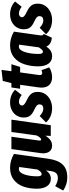

<svg xmlns="http://www.w3.org/2000/svg" viewBox="804 -1522 931 2600"><g transform="rotate(-90 1270.0 -221.5)"><path d="M486 -499 420 -28Q401 101 340.5 162.5Q280 224 168 224Q72 224 -10 168L49 60Q81 79 107.5 87.5Q134 96 162 96Q199 96 222.5 75.5Q246 55 254 0L263 -65Q218 1 149 1Q85 1 50 -50Q15 -101 15 -188Q15 -287 43.5 -369Q72 -451 135.5 -501Q199 -551 299 -551Q395 -551 486 -499ZM183 -184Q183 -151 190.5 -137Q198 -123 213 -123Q241 -123 275 -179L309 -427Q296 -432 283 -432Q234 -432 208.5 -358.5Q183 -285 183 -184Z M494 -103Q494 -120 497 -138L552 -533H719L668 -164Q667 -159 667 -150Q667 -130 680 -130Q704 -130 736 -190L783 -533H950L875 0H730L733 -71Q705 -29 673.5 -5.5Q642 18 597 18Q550 18 522 -14.5Q494 -47 494 -103Z M1355 -483 1284 -394Q1235 -431 1193 -431Q1170 -431 1156 -419.5Q1142 -408 1142 -389Q1142 -372 1158.5 -358Q1175 -344 1222 -321Q1274 -297 1300 -264Q1326 -231 1326 -177Q1326 -118 1296 -74Q1266 -30 1215.5 -6Q1165 18 1105 18Q987 18 912 -64L999 -150Q1024 -127 1048.5 -114Q1073 -101 1100 -101Q1128 -101 1142.5 -115Q1157 -129 1157 -152Q1157 -174 1141 -189.5Q1125 -205 1083 -224Q1028 -249 1003.5 -280.5Q979 -312 979 -366Q979 -418 1005 -460.5Q1031 -503 1077.5 -527Q1124 -551 1183 -551Q1235 -551 1279.5 -533Q1324 -515 1355 -483Z M1555 -163Q1554 -158 1554 -149Q1554 -116 1582 -116Q1600 -116 1620 -127L1658 -21Q1630 -2 1595 8Q1560 18 1526 18Q1457 18 1420.5 -20Q1384 -58 1384 -126Q1384 -145 1387 -164L1422 -415H1369L1386 -533H1445L1475 -650L1624 -667L1606 -533H1701L1664 -415H1590Z M2142 -499 2094 -159Q2091 -143 2091 -130Q2091 -117 2095.5 -108.5Q2100 -100 2111 -95L2059 15Q2017 11 1985 -7.5Q1953 -26 1941 -60Q1913 -21 1882 -1.5Q1851 18 1809 18Q1743 18 1707.5 -32.5Q1672 -83 1672 -171Q1672 -272 1700.5 -358Q1729 -444 1793 -497.5Q1857 -551 1957 -551Q2053 -551 2142 -499ZM1840 -167Q1840 -133 1847.5 -119.5Q1855 -106 1870 -106Q1884 -106 1898 -120.5Q1912 -135 1929 -161L1966 -427Q1953 -432 1941 -432Q1892 -432 1866 -351.5Q1840 -271 1840 -167Z M2550 -483 2479 -394Q2430 -431 2388 -431Q2365 -431 2351 -419.5Q2337 -408 2337 -389Q2337 -372 2353.5 -358Q2370 -344 2417 -321Q2469 -297 2495 -264Q2521 -231 2521 -177Q2521 -118 2491 -74Q2461 -30 2410.5 -6Q2360 18 2300 18Q2182 18 2107 -64L2194 -150Q2219 -127 2243.5 -114Q2268 -101 2295 -101Q2323 -101 2337.5 -115Q2352 -129 2352 -152Q2352 -174 2336 -189.5Q2320 -205 2278 -224Q2223 -249 2198.5 -280.5Q2174 -312 2174 -366Q2174 -418 2200 -460.5Q2226 -503 2272.5 -527Q2319 -551 2378 -551Q2430 -551 2474.5 -533Q2519 -515 2550 -483Z"/></g></svg>

Font: Fira Sans Extra Condensed ExtraBold
Style: Italic
Weight: 800
Width: 3
Italic angle: -8°
Designer: Carrois Corporate & Edenspiekermann AG
Foundry: Carrois Corporate GbR & Edenspiekermann AG
Version: Version 4.203